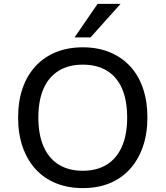

<svg xmlns="http://www.w3.org/2000/svg" viewBox="-20 -957 850 986"><path d="M405 9Q329 9 267.5 -16Q206 -41 163 -88Q120 -135 96.5 -202Q73 -269 73 -353Q73 -437 96 -503.5Q119 -570 162.5 -617Q206 -664 267 -689Q328 -714 405 -714Q482 -714 543 -689Q604 -664 647.5 -617.5Q691 -571 714 -504Q737 -437 737 -354Q737 -270 713.5 -203Q690 -136 647 -88.5Q604 -41 543 -16Q482 9 405 9ZM405 -80Q477 -80 528 -111.5Q579 -143 606 -204Q633 -265 633 -353Q633 -442 606.5 -502.5Q580 -563 529 -594Q478 -625 405 -625Q333 -625 282 -594Q231 -563 204 -502.5Q177 -442 177 -353Q177 -265 204 -204Q231 -143 282 -111.5Q333 -80 405 -80ZM363 -765 481 -937H599L445 -765Z"/></svg>

Font: Nunito Sans 12pt ExtraLight 8pt Medium
Style: Regular
Weight: 500
Version: Version 3.101;gftools[0.9.27]